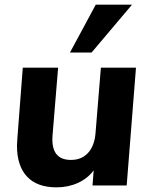

<svg xmlns="http://www.w3.org/2000/svg" viewBox="-20 -798 646 826"><path d="M565 -507 525 0H378L383 -65Q357 -30 315 -11Q273 8 223 8Q140 8 96.5 -38Q53 -84 53 -172Q53 -182 55 -206L78 -507H230L206 -215Q198 -110 285 -110Q332 -110 359.5 -141Q387 -172 391 -226L414 -507ZM374 -572H281L392 -778H548Z"/></svg>

Font: Muli ExtraBold
Style: Italic
Weight: 800
Italic angle: -4.541°
Designer: Vernon Adams
Foundry: Vernon Adams
Version: Version 2.000